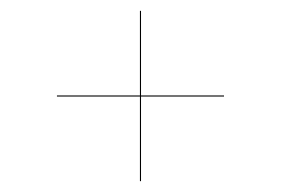

<svg xmlns="http://www.w3.org/2000/svg" viewBox="-20 -508 518 354"><path d="M240 -332H393V-330H240V-174H238V-330H85V-332H238V-488H240Z"/></svg>

Font: FiraGO Two
Style: Regular
Weight: 100
Designer: bBox Type
Foundry: bBox Type GmbH
Version: Version 1.001